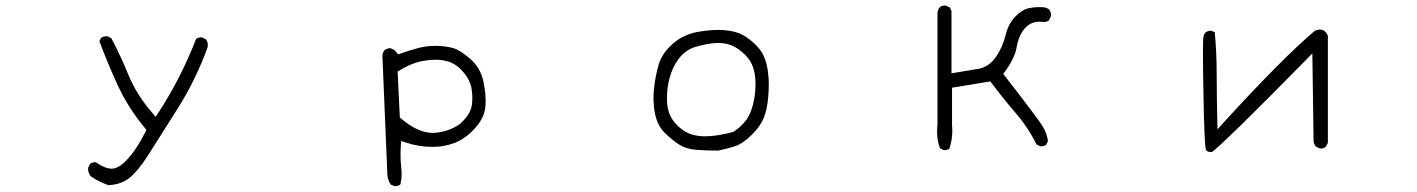

<svg xmlns="http://www.w3.org/2000/svg" viewBox="-20 -543 5040 683"><path d="M718.8 -375.5Q719.2 -378.9 719.2 -382.1Q719.2 -385.3 719 -387.7Q718.8 -390.1 717.8 -392.6Q716.3 -397.9 712.9 -402.8L698.7 -409.7Q697.3 -410.2 696.3 -410.2Q685.1 -410.2 677.7 -404.8Q650.9 -335.9 617.7 -270.5Q584.5 -205.1 543.5 -142.1L533.7 -127.4L522.5 -140.6Q466.3 -205.1 437 -276.4Q409.7 -343.3 376 -407.2L362.8 -413.6Q361.3 -414.1 360.4 -414.1Q348.1 -414.1 339.4 -408.2L333.5 -396.5Q362.3 -319.8 398.2 -241Q434.1 -162.1 495.6 -87.4L501 -80.6L497.1 -73.2Q462.9 -5.9 427.2 29.8Q399.9 57.1 377.4 57.1Q354.5 57.1 320.8 34.2Q319.8 34.2 318.8 34.2Q308.1 34.2 300.3 39.6L293.5 54.2Q293.5 55.7 293.5 57.9Q293.5 60.1 293.7 63.5Q293.9 66.9 295.4 70.3Q297.9 77.6 302.7 84Q333 105 366.2 115.7Q412.6 113.3 442.4 88.4Q472.2 63.5 506.8 9.3L610.8 -154.8Q676.3 -258.3 718.8 -375.5Z M1518.6 -70.3Q1466.8 -70.3 1406.2 -121.6L1402.3 -125.5L1394.5 -288.6L1401.4 -292.5Q1444.3 -319.3 1487.3 -326.7Q1510.3 -330.6 1529.1 -330.6Q1547.9 -330.6 1562.5 -327.1Q1596.7 -320.8 1623.8 -291.5Q1650.9 -262.2 1657.2 -229.5Q1660.2 -211.4 1660.2 -196.5Q1660.2 -181.6 1658.7 -170.2Q1657.2 -158.7 1652.3 -148.4Q1643.1 -127 1618.7 -104Q1578.1 -74.2 1525.4 -70.3Q1522 -70.3 1518.6 -70.3ZM1408.7 74.7Q1408.7 63.5 1406.7 45.9Q1404.8 28.3 1404.8 9.5Q1404.8 -9.3 1405.8 -24.4L1407.2 -41.5L1423.3 -36.1Q1469.7 -20.5 1519 -20.5Q1560.5 -20.5 1597.7 -34.7Q1637.7 -50.3 1671.9 -89.4Q1705.1 -127.4 1707 -168Q1707.5 -175.8 1707.5 -183.1Q1707.5 -190.4 1707 -201.2Q1705.6 -227.1 1698.2 -258.8Q1687.5 -303.2 1651.9 -334.5Q1615.7 -365.7 1589.8 -372.6Q1560.5 -379.9 1529.3 -379.9Q1498 -379.9 1469.2 -372.6Q1440.4 -365.2 1396 -349.6L1383.3 -365.2L1368.7 -371.6Q1355 -371.1 1346.7 -363.3Q1341.3 -355.5 1340.3 -344.7L1357.9 75.7Q1358.9 97.2 1369.6 113.3L1384.3 119.6Q1396.5 119.1 1404.3 112.8Q1408.7 94.7 1408.7 74.7Z M2488.3 -58.1Q2462.9 -58.1 2441.4 -64.5Q2409.7 -74.2 2382.8 -104Q2355 -134.3 2353 -180.2Q2352.5 -187 2352.5 -194.3Q2352.5 -229.5 2361.3 -263.2Q2371.6 -303.7 2394.5 -334Q2418.9 -365.7 2453.1 -376Q2484.4 -385.3 2517.1 -389.2Q2526.9 -390.1 2532.2 -390.1Q2548.3 -390.1 2559.3 -388.2Q2570.3 -386.2 2581.8 -381.8Q2593.3 -377.4 2606 -368.7Q2620.1 -358.9 2633.3 -345.2Q2660.2 -317.4 2665.5 -274.9Q2667.5 -259.8 2667.5 -243.2Q2667.5 -217.3 2662.6 -189Q2653.8 -142.1 2634.3 -115.7Q2614.3 -89.8 2589.8 -74.7L2588.4 -73.7Q2548.3 -63 2511.2 -59.1Q2499.5 -58.1 2488.3 -58.1ZM2712.4 -194.3Q2714.8 -220.2 2714.8 -239.5Q2714.8 -258.8 2713.6 -271.7Q2712.4 -284.7 2710.9 -294.9Q2705.1 -329.1 2692.9 -351.6Q2683.6 -368.2 2668.5 -383.3Q2645.5 -406.2 2619.6 -419.9Q2594.7 -433.1 2552.7 -436Q2543.5 -436.5 2534.2 -436.5Q2498.5 -436.5 2457.5 -428.7Q2402.3 -417.5 2363.3 -377.9Q2333.5 -348.6 2323.2 -313.5Q2311 -272 2306.2 -225.1Q2304.7 -210 2304.7 -194.8Q2304.7 -165 2310.5 -136.2Q2319.8 -94.7 2345.2 -69.8Q2372.6 -43.5 2397 -28.1Q2421.4 -12.7 2457.8 -10Q2494.1 -7.3 2534.7 -7.3Q2564.9 -13.2 2593.8 -22.5Q2622.6 -31.7 2655.3 -64.5Q2684.1 -93.3 2696.3 -122.1Q2708.5 -150.9 2712.4 -194.3Z M3338.9 -8.8Q3349.6 -8.8 3356.9 -13.7Q3367.7 -44.4 3367.7 -79.1Q3367.7 -88.4 3366.7 -98.1V-231Q3405.3 -236.8 3432.4 -241.7Q3459.5 -246.6 3502.9 -253.4Q3548.3 -192.9 3592.8 -141.1Q3637.7 -89.4 3667 -29.3L3680.2 -22.9Q3681.6 -22.5 3682.6 -22.5Q3693.8 -22.5 3701.7 -27.8L3708 -41.5Q3704.1 -67.9 3689.9 -92.3Q3675.8 -116.7 3548.8 -280.3L3554.7 -288.1Q3589.8 -336.4 3596.2 -373.5Q3604.5 -421.4 3629.4 -446.3Q3649.4 -465.8 3677.2 -465.8Q3682.6 -465.8 3686.5 -465.3Q3690.4 -464.8 3692.4 -464.8Q3703.6 -464.8 3711.4 -470.2L3718.3 -484.9Q3718.8 -486.3 3718.8 -489.7Q3718.8 -493.2 3717.3 -498.8Q3715.8 -504.4 3711.9 -509.3Q3704.1 -515.6 3692.9 -517.1Q3686 -517.6 3681.2 -517.6Q3676.3 -517.6 3670.4 -517.6Q3655.3 -517.1 3638.7 -513.7Q3615.2 -508.3 3591.3 -483.6Q3567.4 -459 3557.6 -419.4Q3546.4 -374.5 3523.4 -341.3Q3499 -305.7 3461.4 -298.3Q3429.2 -292.5 3364.7 -282.2V-503.9L3358.4 -516.6L3345.2 -522.9Q3343.8 -523.4 3340.3 -523.4Q3336.9 -523.4 3332 -522Q3327.1 -520.5 3322.8 -517.1Q3316.4 -508.8 3314.9 -498V-100.1Q3313.5 -86.4 3313.5 -74.7Q3313.5 -42 3323.7 -15.6L3336.4 -9.3Q3337.9 -8.8 3338.9 -8.8Z M4260.3 -408.2Q4259.3 -384.3 4259.3 -351.6Q4259.3 -286.1 4261.2 -201.7Q4264.2 -37.6 4269 -13.7Q4270 -8.8 4272.5 -6.8Q4276.4 -2.4 4286.6 -2.4Q4289.6 -2.4 4292.5 -2.9Q4346.7 -45.9 4626.5 -330.6L4648.4 -353L4652.8 -41Q4654.3 -29.8 4660.2 -22L4674.3 -15.1Q4675.8 -14.6 4676.8 -14.6Q4688.5 -14.6 4695.8 -20.5L4703.6 -34.7V-416Q4695.3 -434.1 4683.1 -437Q4680.2 -438 4676.3 -438Q4667.5 -438 4656.7 -433.1Q4542 -335.9 4333 -107.4L4311 -83Q4308.1 -198.2 4308.1 -278.3Q4308.1 -354 4301.3 -428.2L4290.5 -433.1Q4289.1 -433.6 4288.1 -433.6Q4275.9 -433.6 4268.1 -427.2Q4261.7 -418.9 4260.3 -408.2Z"/></svg>

Font: NaikaiFont
Style: ExtraLight
Weight: 200
Version: Version 1.89